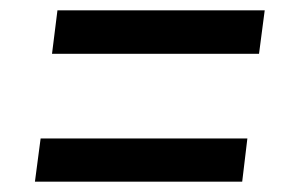

<svg xmlns="http://www.w3.org/2000/svg" viewBox="-20 -515 560 371"><path d="M80.5 -411 91 -495H491.5L480.5 -411ZM47.5 -164 58.5 -247.5H458L448 -164Z"/></svg>

Font: Merriweather Sans Italic
Style: Regular
Weight: 400
Italic angle: -7.5°
Designer: Eben Sorkin
Foundry: Eben Sorkin
Version: Version 1.008; ttfautohint (v1.7.19-72a1) -l 8 -r 50 -G 200 